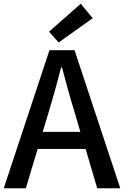

<svg xmlns="http://www.w3.org/2000/svg" viewBox="-20 -983 662 1025"><path d="M208 -279 238 -378C262 -458 285 -539 306 -623H311C333 -540 355 -458 380 -378L409 -279ZM0 22H118L181 -188H437L499 22H622L378 -715H244ZM242 -814 293 -756 475 -886 411 -963Z"/></svg>

Font: コーポレート・ロゴ ver3 Medium
Style: Regular
Weight: 500
Designer: [KANA_main] LOGOTYPE.JP [Source Han Sans] Ryoko NISHIZUKA 西塚涼子 (kana, bopomofo & ideographs); Paul D. Hunt (Latin, Greek
Version: Version 12.001;FEAKit 1.0